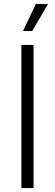

<svg xmlns="http://www.w3.org/2000/svg" viewBox="-20 -958 280 978"><path d="M89 0V-729H151V0ZM97 -800 163 -938H225L144 -800Z"/></svg>

Font: Mona Sans ExtraLight Light
Style: Regular
Weight: 300
Version: Version 2.000